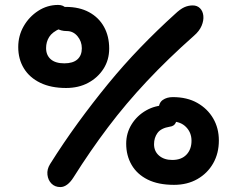

<svg xmlns="http://www.w3.org/2000/svg" viewBox="-20 -738 982 779"><path d="M225 21Q203 21 189 7Q175 -7 172.5 -29Q170 -51 183 -72Q237 -158 296 -239Q355 -320 418 -397Q481 -474 549.5 -545Q618 -616 690 -681Q711 -701 727.5 -708.5Q744 -716 762 -716Q780 -716 791.5 -704.5Q803 -693 805 -674Q807 -655 798 -633.5Q789 -612 767 -593Q662 -500 576.5 -409Q491 -318 418.5 -222Q346 -126 278 -18Q266 1 252.5 11Q239 21 225 21ZM248 -381Q187 -381 143.5 -402Q100 -423 77 -460.5Q54 -498 54 -547Q54 -593 76 -631.5Q98 -670 135 -694Q172 -718 216 -718Q237 -718 249 -704Q261 -690 261 -669Q261 -655 252.5 -642.5Q244 -630 224 -622Q192 -608 179.5 -588Q167 -568 167 -543Q167 -514 186 -497.5Q205 -481 241 -481Q276 -481 294 -497Q312 -513 312 -542Q312 -570 294.5 -591Q277 -612 251 -612Q227 -612 209 -623Q191 -634 191 -659Q191 -685 208 -697.5Q225 -710 247 -710Q302 -710 341.5 -688.5Q381 -667 402 -629Q423 -591 423 -541Q423 -495 400 -459Q377 -423 338 -402Q299 -381 248 -381ZM686 12Q622 12 579 -9.5Q536 -31 514 -69Q492 -107 492 -155Q492 -198 514 -233.5Q536 -269 573 -290Q610 -311 654 -311Q677 -311 688 -300.5Q699 -290 699 -270Q699 -252 692.5 -239Q686 -226 669 -224Q633 -218 619 -198.5Q605 -179 605 -153Q605 -124 625.5 -106.5Q646 -89 679 -89Q716 -89 736.5 -110.5Q757 -132 757 -167Q757 -200 735 -222.5Q713 -245 677 -245Q652 -245 638 -257.5Q624 -270 624 -295Q624 -321 640.5 -332.5Q657 -344 681 -344Q739 -344 780.5 -320.5Q822 -297 845 -257.5Q868 -218 868 -168Q868 -116 845 -75.5Q822 -35 781 -11.5Q740 12 686 12Z"/></svg>

Font: Shantell Sans Medium
Style: Regular
Weight: 500
Designer: Stephen Nixon, Anya Danilova, Shantell Martin
Foundry: Arrow Type
Version: Version 1.011;[c5ecc13dd]